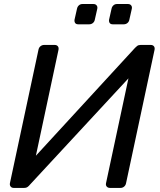

<svg xmlns="http://www.w3.org/2000/svg" viewBox="-20 -920 782 940"><path d="M47.4 0Q37.3 0 32 -6.8Q26.7 -13.6 28.7 -23.7L168.3 -676.3Q170.3 -687.3 178.2 -693.6Q186.1 -700 196.3 -700H247.6Q257.8 -700 263.1 -693.6Q268.4 -687.3 266.4 -676.3L155.7 -157.6L641.3 -685.9Q644.6 -689.6 651.2 -694.8Q657.7 -700 668.4 -700H717.9Q728.1 -700 733.4 -693.6Q738.7 -687.3 736.7 -676.3L597.1 -22.9Q595.1 -12.7 587.6 -6.4Q580.1 0 569.9 0H518.6Q508.4 0 502.7 -6.4Q497 -12.7 499 -22.9L608.8 -536.4L124.9 -14.1Q122.7 -10.7 115.9 -5.4Q109.1 0 97.7 0ZM531.9 -801Q521.9 -801 517.3 -807.1Q512.7 -813.2 513.9 -823.2L526.1 -877.3Q528.1 -887.3 535.3 -893.8Q542.5 -900.3 552.5 -900.3H606.6Q616.6 -900.3 622 -893.8Q627.4 -887.3 625.4 -877.3L613.2 -823.2Q611.2 -813.2 603.7 -807.1Q596.1 -801 586.1 -801ZM362.8 -801Q352.8 -801 348.2 -807.1Q343.6 -813.2 344.8 -823.2L357 -877.3Q359 -887.3 366.2 -893.8Q373.4 -900.3 383.4 -900.3H437.5Q447.5 -900.3 452.9 -893.8Q458.3 -887.3 456.3 -877.3L444.1 -823.2Q442.1 -813.2 434.5 -807.1Q426.9 -801 416.9 -801Z"/></svg>

Font: Rubik Light
Style: Italic
Weight: 300
Italic angle: -12°
Designer: Hubert and Fischer
Foundry: Hubert and Fischer
Version: Version 2.300;gftools[0.9.30]